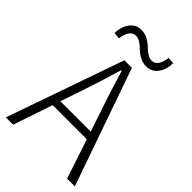

<svg xmlns="http://www.w3.org/2000/svg" viewBox="-270 -1026 1126 1126"><g transform="rotate(45 293.5 -463.0)"><path d="M436.5 -921.9 477.5 -918.9Q475.6 -862.3 448.7 -827.6Q421.9 -793 377.9 -793Q349.6 -793 324.2 -806.6Q298.8 -820.3 283.7 -835.9Q268.6 -851.6 248.5 -865.2Q228.5 -878.9 209 -878.9Q184.6 -878.9 168.9 -856.9Q153.3 -835 149.4 -796.9L108.4 -800.8Q110.4 -855.5 137.2 -890.6Q164.1 -925.8 208 -925.8Q236.3 -925.8 261.7 -912.1Q287.1 -898.4 302.2 -882.8Q317.4 -867.2 337.4 -853.5Q357.4 -839.8 377 -839.8Q425.8 -839.8 436.5 -921.9ZM167 -293H418.9L375 -424.8Q342.8 -514.6 294.9 -674.8H291Q253.9 -547.9 211.9 -424.8ZM515.6 0 434.6 -245.1H151.4L68.4 0H7.8L262.7 -728.5H325.2L580.1 0Z"/></g></svg>

Font: Gen Shin Gothic Light
Style: Regular
Weight: 200
Designer: [Source Han Sans]
Ryoko NISHIZUKA  (kana & ideographs); Paul D. Hunt (Latin, Greek & Cyrillic); Wenlong ZHANG  (bopomofo
Version: Version 1.002.20150607